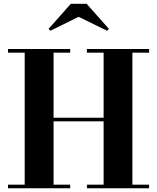

<svg xmlns="http://www.w3.org/2000/svg" viewBox="-20 -1014 846 1034"><path d="M783 -750V-730.5H693V-19.5H783V0H448V-19.5H538V-360.5H268.5V-19.5H358V0H23V-19.5H113V-730.5H23V-750H358V-730.5H268.5V-380H538V-730.5H448V-750ZM251.5 -848.5 241.5 -858.5 361.5 -993.5H446.5L566.5 -858.5L556.5 -848.5L403.5 -923.5Z"/></svg>

Font: Bodoni Moda
Style: Bold
Weight: 700
Designer: Owen Earl
Foundry: indestructible type
Version: Version 2.005